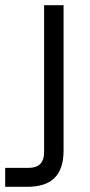

<svg xmlns="http://www.w3.org/2000/svg" viewBox="-80 -520 345 740"><path d="M-60 127H30Q60 127 75 112Q90 97 90 67V-500H165V60Q165 131 130.5 165.5Q96 200 25 200H-60Z"/></svg>

Font: Uncut Sans Variable
Style: Regular
Weight: 400
Designer: Kasper Nordkvist
Foundry: UNCUT.wtf
Version: Version 1.303;Glyphs 3.1.2 (3151)